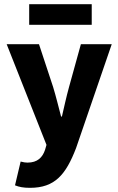

<svg xmlns="http://www.w3.org/2000/svg" viewBox="-20 -709 568 921"><path d="M124 192C243 192 296 129 345 1L516 -497H368L311 -291C298 -244 288 -197 277 -150H273C260 -199 249 -245 235 -291L167 -497H12L203 -14L196 10C184 46 160 71 112 71C102 71 95 70 79 66L52 180C72 188 92 192 124 192ZM120 -590H420V-689H120Z"/></svg>

Font: Source Sans Pro
Style: Bold
Weight: 700
Designer: Paul D. Hunt
Foundry: Adobe Systems Incorporated
Version: Version 3.006;hotconv 1.0.111;makeotfexe 2.5.65597